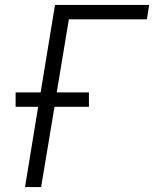

<svg xmlns="http://www.w3.org/2000/svg" viewBox="-20 -755 640 775"><path d="M81 0 134 -324H43V-382H144L202 -735H582L573 -677H258L209 -382H339V-324H200L146 0Z"/></svg>

Font: Iosevka SS04 Light Extended
Style: Italic
Weight: 300
Width: 7
Italic angle: -9°
Monospace: yes
Designer: Belleve Invis
Foundry: Belleve Invis
Version: Version 19.0.0; ttfautohint (v1.8.4)